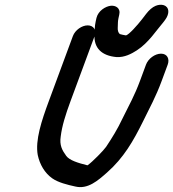

<svg xmlns="http://www.w3.org/2000/svg" viewBox="-20 -834 710 787"><path d="M375.5 -760.7 372.3 -746.5C367.4 -724.9 368.8 -709 367.3 -693C364 -636.6 397.1 -605.7 457 -600.1C490.5 -597.9 519.8 -614 540.6 -627.4C589.3 -658.6 621.7 -710.9 648.7 -741.8C652.9 -746.7 654.1 -749 658.8 -755.4C665.6 -764.7 671 -778.6 669.9 -789.1C667.5 -814.7 640.5 -819.4 617.9 -810.1C604.3 -804.5 590.8 -792.4 579.2 -777.3L561.9 -754.8C545.4 -733.4 507.4 -689.9 495.9 -689C488.2 -690.1 478.8 -692.1 471.2 -694.3C464.6 -699.5 462.2 -709.8 462.6 -718.9L463.4 -742.9C463.6 -747.5 464.1 -751.7 465.7 -759.8L468.7 -773.3C475.6 -801.3 453.3 -812.7 433.3 -810.3C412.9 -807.8 382.8 -790.3 375.5 -760.7ZM278.7 -686 180.3 -420C150.3 -338.9 123.8 -259.2 134.7 -198.7C142.9 -159.8 163.1 -125.1 193.9 -103.2C218.1 -86 256.6 -76.4 288.6 -69.5C339.8 -57.1 381 -93.5 418.8 -126.9C487 -187.1 526 -255.1 566 -335.9C593.9 -392.6 619.1 -438.3 642.6 -502L667.4 -569C675.9 -592 666.1 -614 640 -614C615.3 -614 587.6 -593.8 578.4 -569L553.8 -502.5C531.8 -443.1 510.8 -406.2 481.4 -346.8C461.9 -305.4 439.7 -269.3 414.9 -232.1C405.8 -218.6 358.9 -170.2 339.1 -156.7C338.9 -156.7 338.1 -156.7 337.1 -156.7C299.1 -166.3 264.6 -176.8 251.2 -195.4C234.4 -218.7 223.4 -238.7 228.9 -274.7C234.1 -317.5 248.5 -363.8 269.3 -420L367.7 -686C376.9 -710.9 363.2 -730 339.4 -730C315.7 -730 287.9 -710.9 278.7 -686Z"/></svg>

Font: Just Breathe
Style: BdObl7
Weight: 400
Foundry: Cannot Into Space Fonts
Version: Version 0.72